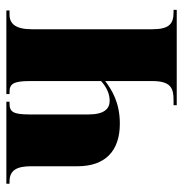

<svg xmlns="http://www.w3.org/2000/svg" viewBox="-6 -570 576 604"><g transform="rotate(-90 282.0 -268.0)"><path d="M253 0H553V-10H545C508 -10 492 -25 492 -77V-456C492 -508 510 -526 538 -526H551V-536H288V-526H295C320 -526 329 -514 329 -462V-238C309 -220 288 -211 267 -211C242 -211 224 -228 224 -277V-464C224 -514 232 -526 258 -526H264V-536H6V-526H13C48 -526 61 -504 61 -458V-312C61 -226 108 -179 195 -179C261 -179 301 -204 329 -225V-77C329 -18 306 -10 269 -10H253Z"/></g></svg>

Font: Noto Serif Display ExtraCondensed Black
Style: Regular
Weight: 900
Width: 2
Designer: Monotype Design Team
Foundry: Monotype Imaging Inc.
Version: Version 2.009